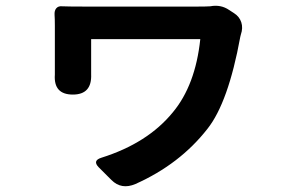

<svg xmlns="http://www.w3.org/2000/svg" viewBox="-20 -571 1020 672"><path d="M370 59 353 42 325 14Q303 -9 335 -19Q497 -70 585 -178Q664 -273 681 -434Q490 -434 299 -434Q299 -373 299 -311Q302 -240 235 -240Q167 -240 172 -310Q172 -311 172 -312Q172 -397 172 -481Q172 -506 171 -519Q170 -534 177 -542Q184 -550 196 -549Q218 -548 270 -548Q367 -548 463 -548Q569 -548 674 -548Q702 -548 716 -549Q753 -556 782 -536L799 -525Q818 -513 824.5 -493Q831 -473 823 -450Q821 -444 821 -442Q779 -212 706 -120Q609 4 454 73Q405 94 370 59Z"/></svg>

Font: GenSenRounded2 TW B
Style: Regular
Weight: 700
Version: Version 2.000;PS 2;hotconv 16.6.51;makeotf.lib2.5.65220 DEVE